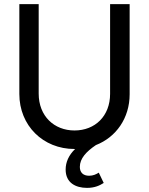

<svg xmlns="http://www.w3.org/2000/svg" viewBox="-20 -714 723 933"><path d="M342 10H345C314 40 299 74 299 110C299 174 347 199 403 199C441 199 465 187 484 175L460 125C447 133 433 140 413 140C384 140 368 124 368 97C368 56 399 23 446 -9C544 -47 610 -140 610 -256V-694H515V-258C515 -150 442 -80 342 -80C243 -80 168 -150 168 -259V-694H74V-257C74 -104 189 10 342 10Z"/></svg>

Font: Outfit
Style: Regular
Weight: 400
Designer: Rodrigo Fuenzalida
Foundry: fragTYPE
Version: Version 1.100;gftools[0.9.27]